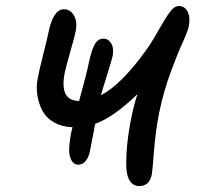

<svg xmlns="http://www.w3.org/2000/svg" viewBox="-20 -650 666 641"><path d="M241.2 -100.1Q225.6 -100.1 217.8 -116.2Q210 -132.3 210.9 -153.8Q211.9 -175.3 215.8 -196.8Q217.3 -208 222.2 -225.1Q186.5 -226.6 160.6 -241.2Q134.8 -255.9 122.3 -278.8Q109.9 -301.8 105 -330.3Q100.1 -358.9 106 -388.2Q109.9 -412.1 124.3 -468.3Q138.7 -524.4 142.1 -543Q157.7 -619.1 193.8 -619.1Q214.8 -619.1 226.8 -598.6Q238.8 -578.1 232.9 -546.9Q230 -530.8 214.8 -478Q199.7 -425.3 195.8 -405.8Q178.2 -313 244.1 -313Q269.5 -404.8 276.9 -441.9Q285.2 -481.4 295.9 -501.2Q306.6 -521 325.2 -521Q341.8 -521 351.3 -504.9Q360.8 -488.8 356 -462.9Q353 -448.7 337.6 -400.1Q322.3 -351.6 316.9 -332Q383.3 -366.2 463.9 -477.1Q483.4 -503.4 507.1 -545.4Q530.8 -587.4 546.1 -608.6Q561.5 -629.9 577.1 -629.9Q598.1 -629.9 607.2 -609.1Q616.2 -588.4 609.9 -561Q607.4 -546.9 589.4 -507.3Q571.3 -467.8 548.3 -404.8Q525.4 -341.8 511.2 -272.9Q499 -210 493.9 -143.1Q488.8 -76.2 486.8 -67.9Q479 -28.8 444.8 -28.8Q425.8 -28.8 414.6 -44.4Q403.3 -60.1 401.9 -88.9Q398.9 -162.6 419.9 -264.2Q428.2 -303.7 439 -335.9Q359.9 -258.8 297.9 -236.8Q284.2 -165.5 280.8 -147.9Q276.9 -126.5 266.6 -113.3Q256.3 -100.1 241.2 -100.1Z"/></svg>

Font: Shantell Sans Irregular
Style: Italic
Weight: 400
Italic angle: -11.31°
Designer: Stephen Nixon, Anya Danilova, Shantell Martin
Foundry: Arrow Type
Version: Version 1.006;[9816181b4]